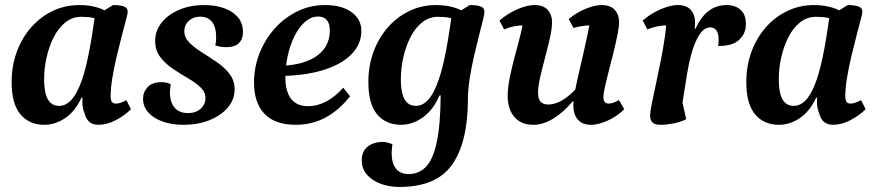

<svg xmlns="http://www.w3.org/2000/svg" viewBox="-20 -482 3478 760"><path d="M155.4 12Q95.6 12 60.8 -29.5Q26.1 -70.9 26.1 -157Q26.1 -222 46.7 -277.5Q67.2 -333 104 -374.5Q140.7 -416 189.5 -439Q238.2 -462 294 -462Q337.7 -462 372.8 -450Q407.9 -438.1 436.7 -408.1L421.1 -370.7Q410 -381.7 382.5 -398.6Q355.1 -415.5 302.3 -415.5Q266.5 -415.5 238.7 -393.3Q210.9 -371.1 192.4 -334.2Q173.9 -297.3 164.3 -254.2Q154.7 -211.2 154.7 -169.1Q154.7 -135.3 160.6 -111.4Q166.6 -87.5 180 -75.2Q193.4 -62.9 214 -62.9Q238.2 -62.9 258.4 -82.2Q278.7 -101.5 296 -143.6Q313.4 -185.6 327.9 -253.5Q342.4 -321.5 355.2 -417.7L427.7 -462Q452.8 -462 469.2 -456.9Q485.6 -451.8 485.6 -434.4Q485.6 -429.5 478.8 -403.6Q472 -377.6 462 -339.6Q452 -301.7 441.7 -258.2Q431.5 -214.6 424.7 -173.6Q417.9 -132.6 417.9 -101.2Q417.9 -85 423.1 -78.5Q428.4 -72 439.5 -72Q447.8 -72 458.1 -75.6Q468.5 -79.2 480.2 -85.8L498.5 -49.8Q473.5 -24.8 438.4 -6.4Q403.4 12 369.6 12Q346.9 12 333.2 0.1Q319.6 -11.9 314.7 -33.9Q308.7 -46.8 306.8 -62.7Q304.9 -78.6 306.6 -95.5H302.6Q278.3 -42.4 238.9 -15.2Q199.4 12 155.4 12Z M706.7 12Q659.8 12 623.5 -1Q587.1 -14 566.7 -37.2Q546.2 -60.5 546.2 -90.9Q546.2 -117.5 564.3 -137.1Q582.5 -156.8 618.8 -156.8Q630.3 -156.8 639.5 -154.6Q648.7 -152.4 655.7 -148Q654.7 -140.4 653.7 -132.6Q652.7 -124.8 652.7 -117.1Q652.7 -77.3 671.1 -55.8Q689.4 -34.4 724.4 -34.4Q755.2 -34.4 774.2 -51.6Q793.2 -68.8 793.2 -93.5Q793.2 -118 773.3 -136.8Q753.3 -155.5 723.7 -172.6Q694 -189.7 664.3 -209.7Q634.6 -229.7 614.4 -256.1Q594.2 -282.5 594.2 -319.4Q594.2 -360.7 619.8 -392.7Q645.5 -424.7 689.6 -443.4Q733.7 -462 788.3 -462Q831.9 -462 866.4 -449.9Q901 -437.7 921.3 -414.1Q941.7 -390.4 941.7 -355.2Q941.7 -326.6 925.1 -311Q908.6 -295.3 876.6 -295.3Q866.4 -295.3 855.8 -296.7Q845.1 -298.1 832.1 -302.6Q834.1 -310.1 834.8 -318.2Q835.6 -326.3 835.6 -334.8Q835.6 -374.6 819.3 -395.3Q803 -416 772.1 -416Q745.7 -416 727.7 -399.8Q709.6 -383.6 709.6 -358.8Q709.6 -333.4 729.6 -313.4Q749.5 -293.4 779.2 -274.8Q808.9 -256.2 838.8 -235.7Q868.8 -215.2 888.7 -189.3Q908.7 -163.4 908.7 -128Q908.7 -87.9 881.6 -56.1Q854.5 -24.4 808.9 -6.2Q763.3 12 706.7 12Z M1150.7 12Q1068.4 12 1026.9 -31.5Q985.5 -75.1 985.5 -155.5Q985.5 -215.2 1007.1 -270.4Q1028.6 -325.6 1067 -368.7Q1105.5 -411.8 1156.6 -436.9Q1207.8 -462 1266.9 -462Q1332.7 -462 1371.5 -433.9Q1410.4 -405.8 1410.4 -360Q1410.4 -306.9 1370.5 -266.4Q1330.6 -226 1255.4 -203.4Q1180.3 -180.9 1073 -180.9L1075 -221Q1120.3 -221 1158.4 -229.2Q1196.6 -237.5 1225.3 -254.9Q1254 -272.3 1269.8 -299Q1285.6 -325.7 1285.6 -361.7Q1285.6 -389 1273.5 -402.8Q1261.5 -416.6 1239.7 -416.6Q1211.2 -416.6 1187.2 -395.3Q1163.2 -374.1 1145.8 -339.2Q1128.4 -304.3 1119 -261.4Q1109.6 -218.5 1109.6 -175.3Q1109.6 -120.6 1132 -91.2Q1154.5 -61.8 1199.4 -61.8Q1236.5 -61.8 1271.7 -80.5Q1306.9 -99.2 1338.6 -134.8L1365.7 -101.1Q1322 -45.3 1268.4 -16.6Q1214.9 12 1150.7 12Z M1560.8 258Q1520.1 258 1486.1 245.2Q1452.1 232.4 1432 208.9Q1411.9 185.4 1411.9 153Q1411.9 125.9 1424.1 110Q1436.3 94.1 1455 86.9Q1473.7 79.7 1494.1 79.7Q1504.7 79.7 1515.5 82.8Q1526.3 85.8 1533.3 88.7Q1532.3 97.4 1531.3 106.4Q1530.3 115.5 1530.3 124Q1530.3 164 1547.3 185.5Q1564.2 207 1597.5 207Q1638 207 1665.9 178.4Q1693.8 149.7 1708.6 81.8Q1723.4 13.9 1724.3 -104.3H1719.8Q1695.1 -46.8 1653.8 -17.4Q1612.5 12 1567.4 12Q1507.6 12 1472.8 -29.5Q1438.1 -70.9 1438.1 -157Q1438.1 -222 1458.7 -277.5Q1479.2 -333 1516 -374.5Q1552.7 -416 1601.5 -439Q1650.2 -462 1706 -462Q1749.7 -462 1784.8 -450Q1819.9 -438.1 1848.7 -408.1L1833.1 -370.7Q1822 -381.7 1794.5 -398.6Q1767.1 -415.5 1714.3 -415.5Q1678.5 -415.5 1650.7 -393.3Q1622.9 -371.1 1604.4 -334.2Q1585.9 -297.3 1576.3 -254.2Q1566.7 -211.2 1566.7 -169.1Q1566.7 -135.3 1572.6 -111.4Q1578.6 -87.5 1592 -75.2Q1605.4 -62.9 1626 -62.9Q1650.2 -62.9 1670.4 -82.2Q1690.7 -101.5 1708 -143.6Q1725.4 -185.6 1739.9 -253.5Q1754.4 -321.5 1767.2 -417.7L1839.7 -462Q1864.8 -462 1881.2 -456.9Q1897.6 -451.8 1897.6 -434.4Q1897.6 -426.9 1891.1 -400.4Q1884.6 -373.9 1874.8 -335.9Q1865.1 -298 1855.1 -254.2Q1845.1 -210.4 1838.6 -167.5Q1832.1 -124.6 1832.1 -89.7Q1832.1 80.4 1770 169.2Q1707.9 258 1560.8 258Z M2091.9 12Q2056.3 12 2033.7 -3.4Q2011.1 -18.7 2000.3 -44.4Q1989.5 -70.1 1989.5 -101.2Q1989.5 -135.1 1998.8 -179.8Q2008.1 -224.6 2020.7 -270.4Q2033.3 -316.2 2042.6 -354.5Q2051.9 -392.8 2051.9 -414.1L2096 -374Q2088.8 -377.9 2078.5 -379.8Q2068.3 -381.8 2054.6 -381.8Q2036.4 -381.8 2016.4 -378.1Q1996.3 -374.4 1975.4 -365.5L1957 -400.8Q1990.7 -429.5 2028.7 -445.7Q2066.6 -462 2094.9 -462Q2131.3 -462 2148.2 -442.7Q2165.2 -423.4 2165.2 -394.9Q2165.2 -369.1 2156.8 -331.7Q2148.4 -294.3 2137.5 -253.7Q2126.6 -213.1 2118.2 -176.4Q2109.8 -139.8 2109.8 -114.9Q2109.8 -89.6 2120.2 -78.9Q2130.5 -68.3 2150.1 -68.3Q2175.6 -68.3 2204.1 -84.3Q2232.7 -100.3 2262.9 -133.5L2276.5 -80.7H2246.9Q2209.9 -36.9 2169.9 -12.5Q2129.9 12 2091.9 12ZM2319.2 12Q2285.2 12 2267.3 -8.6Q2249.3 -29.2 2249.3 -66.6Q2249.3 -84.6 2254.9 -115.4Q2260.5 -146.2 2269.4 -184.7Q2278.2 -223.2 2287.8 -264.2Q2297.3 -305.2 2305.5 -344.1Q2313.7 -382.9 2317.4 -414.1L2362 -374Q2354.8 -377.9 2344.5 -379.8Q2334.3 -381.8 2320 -381.8Q2304.7 -381.8 2286.6 -379.2Q2268.6 -376.7 2250 -371.5L2231.2 -406.7Q2262 -432.6 2298.4 -447.3Q2334.9 -462 2360.9 -462Q2396.8 -462 2413.7 -442.7Q2430.6 -423.4 2430.6 -394.9Q2430.6 -376.8 2424.3 -345.5Q2418.1 -314.3 2409.1 -277.2Q2400.1 -240.2 2390.6 -204Q2381.1 -167.8 2374.8 -139.4Q2368.5 -110.9 2368.5 -97.4Q2368.5 -72 2389.6 -72Q2398.3 -72 2408.9 -75.8Q2419.5 -79.6 2430.2 -85.8L2450.9 -49.8Q2433.4 -31.9 2410.1 -17.8Q2386.9 -3.7 2363 4.1Q2339.2 12 2319.2 12Z M2595 12Q2571.2 12 2562.3 2.4Q2553.4 -7.2 2553.4 -23.3Q2553.4 -39.1 2560.2 -72.6Q2566.9 -106.2 2576.7 -150.9Q2586.5 -195.6 2596 -243.9Q2605.5 -292.3 2612 -337.6Q2618.5 -383 2617.4 -417.4L2663.1 -374Q2658.1 -377.3 2646.7 -379.6Q2635.4 -381.8 2621.7 -381.8Q2604.1 -381.8 2584 -378.1Q2564 -374.4 2542.5 -365.5L2524.1 -400.8Q2557.3 -429.5 2595.8 -445.7Q2634.3 -462 2662.6 -462Q2697.9 -462 2714.5 -442.7Q2731.2 -423.4 2731.2 -394.9Q2731.2 -389 2730.9 -382.6Q2730.6 -376.3 2729.5 -368.8H2733.5Q2752.7 -413.1 2783.6 -437.5Q2814.5 -462 2856.7 -462Q2889.5 -462 2911 -443.6Q2932.5 -425.3 2932.5 -386.6Q2932.5 -348.2 2905.1 -323.7Q2877.8 -299.1 2822.1 -300.1Q2824.1 -307.5 2824.3 -314Q2824.6 -320.4 2824.6 -326.4Q2824.6 -347.8 2816.3 -360.7Q2808 -373.6 2791.2 -373.6Q2760.7 -373.6 2737.3 -324.7Q2713.8 -275.7 2700.3 -193.3L2678.3 -56L2673.1 -113.4L2696.2 -10.2Q2675.1 0.8 2646.4 6.4Q2617.7 12 2595 12Z M3063.4 12Q3003.6 12 2968.8 -29.5Q2934.1 -70.9 2934.1 -157Q2934.1 -222 2954.7 -277.5Q2975.2 -333 3012 -374.5Q3048.7 -416 3097.5 -439Q3146.2 -462 3202 -462Q3245.7 -462 3280.8 -450Q3315.9 -438.1 3344.7 -408.1L3329.1 -370.7Q3318 -381.7 3290.5 -398.6Q3263.1 -415.5 3210.3 -415.5Q3174.5 -415.5 3146.7 -393.3Q3118.9 -371.1 3100.4 -334.2Q3081.9 -297.3 3072.3 -254.2Q3062.7 -211.2 3062.7 -169.1Q3062.7 -135.3 3068.6 -111.4Q3074.6 -87.5 3088 -75.2Q3101.4 -62.9 3122 -62.9Q3146.2 -62.9 3166.4 -82.2Q3186.7 -101.5 3204 -143.6Q3221.4 -185.6 3235.9 -253.5Q3250.4 -321.5 3263.2 -417.7L3335.7 -462Q3360.8 -462 3377.2 -456.9Q3393.6 -451.8 3393.6 -434.4Q3393.6 -429.5 3386.8 -403.6Q3380 -377.6 3370 -339.6Q3360 -301.7 3349.7 -258.2Q3339.5 -214.6 3332.7 -173.6Q3325.9 -132.6 3325.9 -101.2Q3325.9 -85 3331.1 -78.5Q3336.4 -72 3347.5 -72Q3355.8 -72 3366.1 -75.6Q3376.5 -79.2 3388.2 -85.8L3406.5 -49.8Q3381.5 -24.8 3346.4 -6.4Q3311.4 12 3277.6 12Q3254.9 12 3241.2 0.1Q3227.6 -11.9 3222.7 -33.9Q3216.7 -46.8 3214.8 -62.7Q3212.9 -78.6 3214.6 -95.5H3210.6Q3186.3 -42.4 3146.9 -15.2Q3107.4 12 3063.4 12Z"/></svg>

Font: Petrona
Style: Italic
Weight: 400
Italic angle: -9°
Designer: Ringo R. Seeber
Foundry: Ringo R. Seeber
Version: Version 2.001; ttfautohint (v1.8.3)